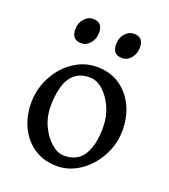

<svg xmlns="http://www.w3.org/2000/svg" viewBox="-121 -718 722 820"><g transform="rotate(20 239.5 -308.0)"><path d="M442.9 -224.1Q442.9 -178.2 426 -135.5Q409.2 -92.8 379.6 -59.1Q350.1 -25.4 311.8 -5.9Q273.4 13.7 230.5 13.7Q171.9 13.7 127.9 -14.9Q84 -43.5 59.8 -93Q35.6 -142.6 35.6 -205.1Q35.6 -251 52 -293.7Q68.4 -336.4 97.4 -370.1Q126.5 -403.8 165.3 -423.6Q204.1 -443.4 248.5 -443.4Q307.6 -443.4 351.1 -414.8Q394.5 -386.2 418.7 -336.7Q442.9 -287.1 442.9 -224.1ZM360.4 -208.5Q360.4 -257.3 342 -298.6Q323.7 -339.8 295.2 -365.2Q266.6 -390.6 235.4 -390.6Q191.4 -390.6 165.8 -367.9Q140.1 -345.2 129.4 -306.2Q118.7 -267.1 118.7 -218.3Q118.7 -169.9 138.2 -128.9Q157.7 -87.9 186.5 -63.2Q215.3 -38.6 243.7 -38.6Q305.7 -38.6 333 -84.5Q360.4 -130.4 360.4 -208.5ZM206.1 -583.5Q206.1 -555.2 189.5 -535.2Q172.9 -515.1 148.4 -515.1Q105.5 -515.1 105.5 -562.5Q105.5 -591.3 122.6 -610.8Q139.6 -630.4 163.1 -630.4Q206.1 -630.4 206.1 -583.5ZM391.6 -583.5Q391.6 -555.2 375 -535.2Q358.4 -515.1 334 -515.1Q291 -515.1 291 -562.5Q291 -591.3 308.1 -610.8Q325.2 -630.4 348.6 -630.4Q391.6 -630.4 391.6 -583.5Z"/></g></svg>

Font: Namdhinggo
Style: Regular
Weight: 400
Designer: Victor Gaultney
Foundry: SIL International
Version: Version 3.001